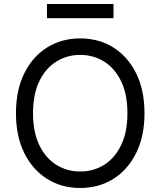

<svg xmlns="http://www.w3.org/2000/svg" viewBox="-20 -929 801 959"><path d="M701.7 -363.6Q701.7 -248.6 660.2 -164.8Q618.6 -81 546.2 -35.5Q473.7 9.9 380.7 9.9Q287.6 9.9 215.2 -35.5Q142.8 -81 101.2 -164.8Q59.7 -248.6 59.7 -363.6Q59.7 -478.7 101.2 -562.5Q142.8 -646.3 215.2 -691.8Q287.6 -737.2 380.7 -737.2Q473.7 -737.2 546.2 -691.8Q618.6 -646.3 660.2 -562.5Q701.7 -478.7 701.7 -363.6ZM616.5 -363.6Q616.5 -458.1 585 -523.1Q553.6 -588.1 500.2 -621.4Q446.7 -654.8 380.7 -654.8Q314.6 -654.8 261.2 -621.4Q207.7 -588.1 176.3 -523.1Q144.9 -458.1 144.9 -363.6Q144.9 -269.2 176.3 -204.2Q207.7 -139.2 261.2 -105.8Q314.6 -72.4 380.7 -72.4Q446.7 -72.4 500.2 -105.8Q553.6 -139.2 585 -204.2Q616.5 -269.2 616.5 -363.6ZM546.9 -909.1V-838.1H214.5V-909.1Z"/></svg>

Font: Inter Zeller
Style: Regular
Weight: 400
Designer: Rasmus Andersson; Joe Bland
Foundry: zeller
Version: Version 3.015;git-dec3a8cb1